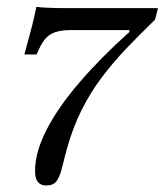

<svg xmlns="http://www.w3.org/2000/svg" viewBox="-20 -439 496 578"><path d="M119.4 119.4Q102.4 119.4 94 108.9Q85.5 98.4 85.5 75.8Q85.5 18.5 120.6 -49.2Q155.6 -116.9 219.8 -191.5Q283.9 -266.1 369.4 -342.7V-348.4H193.5Q164.5 -348.4 145.6 -341.9Q126.6 -335.5 114.1 -319.4Q101.6 -303.2 90.3 -275H53.2Q67.7 -326.6 76.2 -360.1Q84.7 -393.5 89.5 -418.5Q96.8 -416.9 123.8 -415.7Q150.8 -414.5 179 -414.5H455.6L446.8 -379.8Q400 -334.7 359.7 -292.3Q319.4 -250 285.5 -204.8Q251.6 -159.7 225 -106.5Q198.4 -53.2 179.8 14.5Q171.8 46 165.7 69.8Q159.7 93.5 150 106.5Q140.3 119.4 119.4 119.4Z"/></svg>

Font: Playfair 9pt
Style: Italic
Weight: 400
Italic angle: -15.6°
Designer: Claus Eggers Sørensen
Foundry: Claus Eggers Sørensen
Version: Version 2.001;gftools[0.9.30]